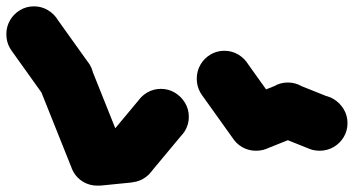

<svg xmlns="http://www.w3.org/2000/svg" viewBox="-57 -508 1115 605"><path d="M-37 -400Q-37 -376 -25.5 -356Q-14 -336 6 -324.5Q26 -313 50 -313Q74 -313 94 -324.5Q114 -336 126 -356Q138 -376 138 -400Q138 -424 126 -444Q114 -464 94 -476Q74 -488 50 -488Q26 -488 6 -476Q-14 -464 -25.5 -444Q-37 -424 -37 -400Z M121 -451 -21 -349 79 -209 221 -311Z M63 -260Q63 -236 74.5 -216Q86 -196 106 -184.5Q126 -173 150 -173Q174 -173 194 -184.5Q214 -196 226 -216Q238 -236 238 -260Q238 -284 226 -304Q214 -324 194 -336Q174 -348 150 -348Q126 -348 106 -336Q86 -324 74.5 -304Q63 -284 63 -260Z M231 -292 69 -228 169 22 331 -42Z M163 -10Q163 14 174.5 34Q186 54 206 65.5Q226 77 250 77Q274 77 294 65.5Q314 54 326 34Q338 14 338 -10Q338 -34 326 -54Q314 -74 294 -86Q274 -98 250 -98Q226 -98 206 -86Q186 -74 174.5 -54Q163 -34 163 -10Z M242 -97 258 77 358 67 342 -107Z M263 -20Q263 4 274.5 24Q286 44 306 55.5Q326 67 350 67Q374 67 394 55.5Q414 44 426 24Q438 4 438 -20Q438 -44 426 -64Q414 -84 394 -96Q374 -108 350 -108Q326 -108 306 -96Q286 -84 274.5 -64Q263 -44 263 -20Z M283 -76 417 36 517 -84 383 -196Z M363 -140Q363 -116 374.5 -96Q386 -76 406 -64.5Q426 -53 450 -53Q474 -53 494 -64.5Q514 -76 526 -96Q538 -116 538 -140Q538 -164 526 -184Q514 -204 494 -216Q474 -228 450 -228Q426 -228 406 -216Q386 -204 374.5 -184Q363 -164 363 -140Z M563 -260Q563 -236 574.5 -216Q586 -196 606 -184.5Q626 -173 650 -173Q674 -173 694 -184.5Q714 -196 726 -216Q738 -236 738 -260Q738 -284 726 -304Q714 -324 694 -336Q674 -348 650 -348Q626 -348 606 -336Q586 -324 574.5 -304Q563 -284 563 -260Z M721 -311 579 -209 679 -69 821 -171Z M663 -120Q663 -96 674.5 -76Q686 -56 706 -44.5Q726 -33 750 -33Q774 -33 794 -44.5Q814 -56 826 -76Q838 -96 838 -120Q838 -144 826 -164Q814 -184 794 -196Q774 -208 750 -208Q726 -208 706 -196Q686 -184 674.5 -164Q663 -144 663 -120Z M718 -201 782 -39 882 -79 818 -241Z M763 -160Q763 -136 774.5 -116Q786 -96 806 -84.5Q826 -73 850 -73Q874 -73 894 -84.5Q914 -96 926 -116Q938 -136 938 -160Q938 -184 926 -204Q914 -224 894 -236Q874 -248 850 -248Q826 -248 806 -236Q786 -224 774.5 -204Q763 -184 763 -160Z M882 -241 818 -79 918 -39 982 -201Z M863 -120Q863 -96 874.5 -76Q886 -56 906 -44.5Q926 -33 950 -33Q974 -33 994 -44.5Q1014 -56 1026 -76Q1038 -96 1038 -120Q1038 -144 1026 -164Q1014 -184 994 -196Q974 -208 950 -208Q926 -208 906 -196Q886 -184 874.5 -164Q863 -144 863 -120Z"/></svg>

Font: Linefont
Style: Bold
Weight: 700
Monospace: yes
Version: Version 3.002;gftools[0.9.33]